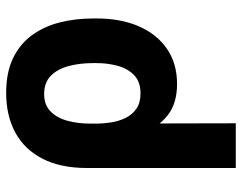

<svg xmlns="http://www.w3.org/2000/svg" viewBox="-102 -491 796 632"><g transform="rotate(-90 296.0 -175.0)"><path d="M59 203.1V-288.5Q59.3 -374.2 89.6 -433.2Q119.8 -492.1 175.3 -522.4Q230.9 -552.7 306.2 -552.7Q373.4 -552.7 420.2 -530.2Q466.9 -507.6 495.8 -468.2Q524.8 -428.7 538 -377Q551.2 -325.3 551.2 -266.8V-257Q551.7 -176.9 525.7 -116.8Q499.8 -56.8 451.5 -23.5Q403.1 9.8 335.4 9.8Q272 9.8 232.8 -20.8Q193.7 -51.5 171.8 -106.2Q150 -160.9 137.7 -233L205.1 -257.8Q205.1 -233 209.1 -207.1Q213.2 -181.2 224 -159.3Q234.8 -137.3 254.3 -123.9Q273.9 -110.5 304.5 -110.5Q343.8 -110.5 365.5 -132.3Q387.2 -154 395.9 -187.7Q404.6 -221.5 404.3 -257V-266.8Q404.3 -310.4 394.6 -346.9Q385 -383.4 362.6 -405.6Q340.3 -427.7 302.1 -427.7Q266.9 -427.7 245.4 -406.7Q223.8 -385.7 214.4 -350.8Q204.9 -315.9 205.1 -274.2L206.2 203.1Z"/></g></svg>

Font: Inter
Style: Regular
Weight: 400
Designer: Rasmus Andersson
Foundry: rsms
Version: Version 4.000;git-8c9346024